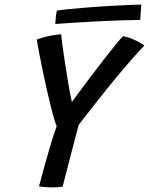

<svg xmlns="http://www.w3.org/2000/svg" viewBox="-20 -809 646 832"><path d="M225.5 -262Q218.5 -278.5 208.8 -314.8Q199 -351 188.2 -397.5Q177.5 -444 167.5 -491.2Q157.5 -538.5 150 -577.8Q142.5 -617 139.5 -638Q170.5 -649 197.2 -654Q224 -659 245 -660.5Q245.5 -652 248.8 -626.5Q252 -601 257.2 -565.8Q262.5 -530.5 268.5 -492.5Q274.5 -454.5 280.5 -421.2Q286.5 -388 291.5 -367Q301 -380 322 -408.5Q343 -437 370 -472.8Q397 -508.5 425 -544.5Q453 -580.5 476.2 -609.5Q499.5 -638.5 513 -652.5Q539 -647.5 565.2 -635Q591.5 -622.5 605.5 -611.5Q561.5 -566.5 488.8 -479Q416 -391.5 321 -268Q316.5 -250 309.2 -223Q302 -196 295 -168.8Q288 -141.5 283 -123.5Q277.5 -101.5 270.8 -75.2Q264 -49 258.5 -28Q253 -7 251.5 -0.5Q236 3 206.5 3Q174 3 149 -1.5Q161 -47 174.2 -95Q187.5 -143 200.8 -186.5Q214 -230 225.5 -262ZM587.5 -722.5Q555.5 -722.5 509.2 -721Q463 -719.5 411.2 -717Q359.5 -714.5 309.5 -711.2Q259.5 -708 219.5 -705Q220 -719 221.8 -734.8Q223.5 -750.5 226.5 -763Q244 -766 278.8 -769.5Q313.5 -773 357.2 -776.5Q401 -780 446 -782.8Q491 -785.5 529.8 -787.2Q568.5 -789 592.5 -789Z"/></svg>

Font: Grandstander
Style: Italic
Weight: 400
Italic angle: -15°
Designer: Tyler Finck
Foundry: Etcetera Type Co
Version: Version 1.200; ttfautohint (v1.8.3)